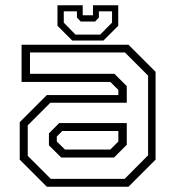

<svg xmlns="http://www.w3.org/2000/svg" viewBox="-20 -710 666 730"><path d="M158 0 55 -103V-245.5L158 -348.5H430V-368L399.5 -398.5H62V-540H468.5L571.5 -437V-103L468.5 0ZM213 -111 166 -157.5V-203L205 -242H462V-159.5L413.5 -111ZM173 -30H454L543 -119.5V-422.5L455 -510.5H94V-429.5H415L462 -382.5V-319.5H171.5L85.5 -233.5V-117.5ZM227 -141.5H399.5L430 -172V-212H217L196 -191V-172ZM254.5 -556 198.5 -612V-690H294.5V-652H333.5V-690H429.5V-612L373.5 -556ZM267 -578.5H361L406 -624V-667H356V-643.5L341.5 -628H287L272.5 -643.5V-667H222.5V-624Z"/></svg>

Font: Tourney Thin Light
Style: Regular
Weight: 300
Version: Version 1.015